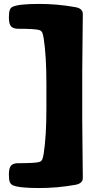

<svg xmlns="http://www.w3.org/2000/svg" viewBox="-20 -782 505 970"><path d="M395.5 -175.3Q395.5 -137.7 397 -12.2Q398.4 113.3 398.4 117.2Q398.4 144.5 362.3 151.4Q272 168 177.7 168Q75.2 168 44.4 153.8Q34.2 148.9 29.5 137.7Q24.9 126.5 24.9 99.6Q24.9 66.4 36.1 54.4Q47.4 42.5 71.3 42.5Q160.6 42.5 179.2 36.1Q189 32.7 193.1 24.4Q197.3 16.1 200.7 -5.4Q214.4 -93.3 214.4 -231.4V-362.3Q214.4 -500.5 200.7 -588.4Q197.3 -609.9 193.1 -618.2Q189 -626.5 179.2 -629.9Q159.2 -636.7 71.3 -636.7Q47.4 -636.7 36.1 -648.7Q24.9 -660.6 24.9 -693.4Q24.9 -720.2 29.5 -731.9Q34.2 -743.7 44.4 -748Q75.2 -762.2 177.7 -762.2Q272 -762.2 362.3 -745.6Q398.4 -738.8 398.4 -710.9Q398.4 -707 397 -581.5Q395.5 -456.1 395.5 -418.5Z"/></svg>

Font: Cooper* Black
Style: Regular
Weight: 900
Designer: Owen Earl
Foundry: indestructible type*
Version: Version 0.001